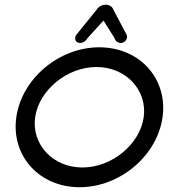

<svg xmlns="http://www.w3.org/2000/svg" viewBox="-20 -783 748 803"><path d="M127 -292.6C142.6 -404.1 258.4 -502.7 383.5 -502.7C508.7 -502.7 596.7 -404.1 581 -292.6C565.4 -181.1 449.6 -82.5 324.5 -82.5C199.3 -82.5 111.3 -181.1 127 -292.6ZM48.2 -292.6C25.5 -131.1 144.3 0 312.9 0C481.4 0 637.1 -131.1 659.8 -292.6C682.5 -454.1 563.7 -585.2 395.1 -585.2C226.6 -585.2 70.9 -454.1 48.2 -292.6ZM422.2 -763.3C407.9 -763.3 392.8 -756.3 384.5 -742.8C376.1 -732.4 298.7 -636.8 298.7 -636.8L297.3 -635.1L296.5 -633.1C293.2 -625.2 293.4 -616.1 298.9 -609.9C302.6 -605.6 308.3 -603.3 314.4 -603.3C327.7 -603.3 339.8 -612 346.2 -623.8L412.8 -697L458.9 -623.8C461.7 -613 471.2 -603.3 485 -603.3C491.4 -603.3 498 -605.8 503 -610.5C509.7 -616.8 512.3 -625.5 511.2 -633.1L511 -635.1L510.1 -636.8C510.1 -636.8 460 -731.5 454 -742.8C449.8 -755.4 436.8 -763.3 422.2 -763.3Z"/></svg>

Font: Hi.
Style: Regular
Weight: 400
Designer: Mew Too, Robert Jablonski
Foundry: Cannot Into Space Fonts
Version: Version 1.996